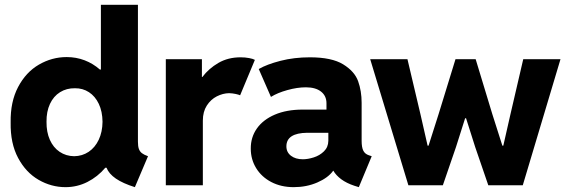

<svg xmlns="http://www.w3.org/2000/svg" viewBox="-20 -772 2360 800"><path d="M423.8 -73.2H418.9Q386.7 -35.2 344 -13.7Q301.3 7.8 252.9 7.8Q193.8 7.8 140.9 -22.7Q87.9 -53.2 55.4 -114Q22.9 -174.8 24.4 -261.7Q22.9 -347.7 55.4 -409.4Q87.9 -471.2 142.1 -502.7Q196.3 -534.2 257.8 -534.2Q297.4 -534.2 332.5 -520.8Q367.7 -507.3 396 -482.4H400.4V-752H554.7V-181.6Q554.7 -162.6 558.6 -151.6Q562.5 -140.6 571.3 -133.8Q580.1 -127 596.7 -121.1L542 7.8Q492.2 -7.8 462.9 -27.8Q433.6 -47.9 423.8 -73.2ZM407.2 -264.6Q406.7 -307.6 391.6 -339.4Q376.5 -371.1 350.6 -387.9Q324.7 -404.8 292 -404.3Q257.3 -404.8 230.2 -387.9Q203.1 -371.1 188.2 -339.1Q173.3 -307.1 173.8 -264.6Q173.3 -221.7 187.7 -189.5Q202.1 -157.2 228.5 -139.4Q254.9 -121.6 289.1 -121.1Q322.8 -121.6 349.4 -139.4Q376 -157.2 391.4 -189.7Q406.7 -222.2 407.2 -264.6Z M670.9 -525.4H821.3V-451.2H823.2Q849.6 -486.3 889.9 -509.8Q930.2 -533.2 982.4 -533.2Q1001.5 -533.2 1018.1 -530Q1034.7 -526.9 1042 -522.5L980.5 -375Q974.1 -377.9 961.4 -380.6Q948.7 -383.3 934.6 -383.8Q908.7 -383.3 883.5 -370.6Q858.4 -357.9 841.8 -332.3Q825.2 -306.6 825.2 -269.5V0H670.9Z M1024.9 -152.3Q1024.4 -199.7 1050.3 -236.6Q1076.2 -273.4 1125.2 -294.4Q1174.3 -315.4 1241.7 -315.4H1340.3V-341.8Q1340.3 -372.6 1317.6 -390.4Q1294.9 -408.2 1254.4 -408.2Q1218.8 -408.2 1177.5 -396.7Q1136.2 -385.3 1108.9 -368.2L1058.1 -484.4Q1091.8 -503.9 1148.7 -518.6Q1205.6 -533.2 1271 -533.2Q1362.3 -533.2 1409.9 -503.9Q1457.5 -474.6 1472.2 -433.6Q1486.8 -392.6 1486.8 -343.8V-185.5Q1486.8 -158.2 1493.7 -144.3Q1500.5 -130.4 1517.1 -125L1528.8 -121.1L1475.1 7.8L1456.5 2Q1423.8 -8.8 1401.9 -25.1Q1379.9 -41.5 1369.1 -60.5H1368.2Q1347.2 -31.2 1302.2 -11.7Q1257.3 7.8 1203.6 7.8Q1151.4 7.8 1110.6 -13.4Q1069.8 -34.7 1047.4 -71.3Q1024.9 -107.9 1024.9 -152.3ZM1241.7 -108.4Q1262.7 -108.4 1287.4 -116.2Q1312 -124 1329.8 -141.4Q1347.7 -158.7 1348.1 -185.5V-218.8H1260.3Q1173.3 -217.8 1173.3 -162.1Q1173.3 -137.7 1192.4 -123Q1211.4 -108.4 1241.7 -108.4Z M1522.5 -525.4H1677.7L1732.4 -293.9L1761.7 -165H1765.6L1807.6 -296.9L1877.9 -525.4H1961.9L2031.2 -296.9L2073.2 -165H2077.1L2106.4 -293.9L2160.2 -525.4H2315.4L2158.2 0H2014.6L1960 -159.2L1921.9 -279.3H1918L1879.9 -159.2L1825.2 0H1681.6Z"/></svg>

Font: Reddit Sans Fudge ExtraBold
Style: Regular
Weight: 800
Designer: Stephen Hutchings
Foundry: Reddit
Version: Version 1.011